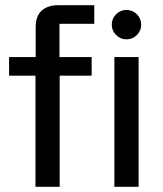

<svg xmlns="http://www.w3.org/2000/svg" viewBox="-20 -720 627 740"><path d="M116.7 0V-428.3H15V-500H117.5V-615.8Q117.5 -658.3 140.8 -679.2Q164.2 -700 205 -700H343.3V-628.3H209.2V-500H333.3V-428.3H210V0ZM420.8 0V-500H514.2V0ZM467.5 -568.3Q444.2 -568.3 427.5 -585Q410.8 -601.7 410.8 -625Q410.8 -648.3 427.5 -665Q444.2 -681.7 467.5 -681.7Q490.8 -681.7 507.5 -665Q524.2 -648.3 524.2 -625Q524.2 -601.7 507.5 -585Q490.8 -568.3 467.5 -568.3Z"/></svg>

Font: Funnel Display
Style: Regular
Weight: 400
Designer: NORD ID, Kristian Moeller
Foundry: Dicotype
Version: Version 1.000